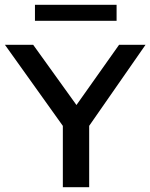

<svg xmlns="http://www.w3.org/2000/svg" viewBox="-36 -782 628 802"><path d="M226.5 0V-298.5L249.5 -224L-15.5 -595H102.5L300.5 -319.5H266.5L461.5 -595H572L314 -224L336.5 -298V0ZM110 -695V-762H451V-695Z"/></svg>

Font: Encode Sans SC SemiExpanded Medium
Style: Regular
Weight: 500
Width: 6
Designer: Multiple Designers
Foundry: Impallari Type
Version: Version 3.002